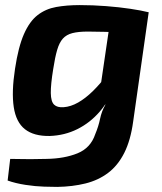

<svg xmlns="http://www.w3.org/2000/svg" viewBox="-20 -527 637 754"><path d="M419 -488 564 -479 503 -50Q493 24 468 73.5Q443 123 404.5 152Q366 181 315.5 193.5Q265 206 205 207Q188 207 153.5 206Q119 205 80 199Q41 193 10 182L20 97Q38 97 56 97.5Q74 98 99.5 98Q125 98 162 97Q233 96 284.5 75Q336 54 354 0Q367 -31 373 -60.5Q379 -90 394 -116L366 -127ZM293 -507Q345 -507 396.5 -503Q448 -499 491.5 -492.5Q535 -486 563 -479L463 -400Q423 -401 389 -402Q355 -403 325 -403Q288 -403 264.5 -397Q241 -391 227 -375.5Q213 -360 204.5 -331Q196 -302 189 -256Q179 -195 179.5 -161.5Q180 -128 192.5 -116Q205 -104 230 -106Q258 -108 287 -124.5Q316 -141 345.5 -170Q375 -199 403 -237L429 -190Q409 -132 371.5 -88.5Q334 -45 284 -20Q234 5 175 7Q113 8 78 -19.5Q43 -47 34 -106.5Q25 -166 39 -257Q52 -343 74 -393Q96 -443 127.5 -467.5Q159 -492 200.5 -499.5Q242 -507 293 -507Z"/></svg>

Font: Exo 2
Style: Bold Italic
Weight: 700
Italic angle: -8°
Designer: Natanael Gama
Foundry: Natanael Gama
Version: Version 2.010